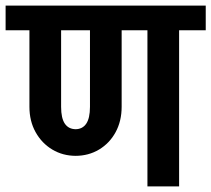

<svg xmlns="http://www.w3.org/2000/svg" viewBox="-45 -665 754 685"><path d="M-25 -557V-645H462V-557ZM226 -109Q179 -109 141.5 -131.5Q104 -154 82 -193.5Q60 -233 60 -284H173Q173 -243 186.5 -223.5Q200 -204 226 -204ZM224 -109V-204Q249 -204 262.5 -223.5Q276 -243 276 -284H389Q389 -233 367.5 -193.5Q346 -154 308.5 -131.5Q271 -109 224 -109ZM60 -284V-630H173V-284ZM276 -284V-630H389V-284ZM481 0V-633H594V0ZM387 -557V-645H689V-557Z"/></svg>

Font: Akshar Light Medium
Style: Regular
Weight: 500
Version: Version 1.100